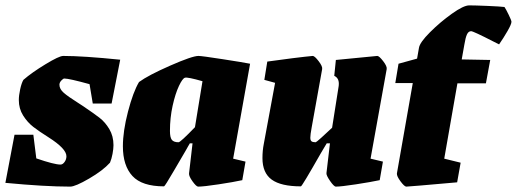

<svg xmlns="http://www.w3.org/2000/svg" viewBox="-23 -685 1922 714"><path d="M399 -145Q399 -132 395.5 -113Q392 -94 386 -80Q360 -51 308.5 -21Q257 9 238 9Q144 9 -3 -5L31 -184H101L112 -96Q179 -73 202 -73Q210 -73 217 -82.5Q224 -92 224 -104Q224 -132 158 -174Q123 -196 101 -213Q79 -230 63 -255.5Q47 -281 47 -313Q47 -330 52 -353Q57 -376 64 -388Q95 -415 146 -446Q197 -477 212 -477Q286 -477 424 -463L392 -300H322L310 -372Q234 -393 216 -393Q212 -393 205 -385.5Q198 -378 198 -370Q198 -354 214 -340Q230 -326 265 -304L285 -291Q325 -264 346.5 -247.5Q368 -231 383.5 -205Q399 -179 399 -145Z M844 -95 890 -84 878 -15Q846 -8 790 0.5Q734 9 714 9Q707 9 693 -10.5Q679 -30 680 -40L693 -152H683Q680 -147 676 -140Q672 -133 667 -124Q658 -109 624 -50.5Q590 8 587 8Q505 8 469.5 -30.5Q434 -69 434 -141Q434 -197 453 -270Q472 -343 494 -380Q528 -405 610 -441Q692 -477 715 -477Q727 -477 804.5 -465Q882 -453 907 -448ZM702 -212 730 -383Q674 -399 665 -396Q656 -394 642.5 -365.5Q629 -337 619 -292Q609 -247 609 -198Q609 -174 616 -165Q623 -156 641 -156Q648 -156 702 -212Z M1415 -428 1355 -95 1401 -84 1389 -15Q1356 -8 1300.5 0.5Q1245 9 1226 9Q1219 9 1204.5 -12Q1190 -33 1191 -41L1204 -152H1192Q1173 -120 1170 -115Q1100 8 1096 8Q1022 8 987.5 -17Q953 -42 953 -97Q953 -125 958 -150L1000 -377L960 -388L971 -456Q1012 -462 1064.5 -468.5Q1117 -475 1140 -477Q1147 -477 1162 -457.5Q1177 -438 1175 -428L1136 -211Q1131 -184 1131 -173Q1131 -163 1135.5 -159.5Q1140 -156 1151 -156Q1153 -156 1172 -173Q1191 -190 1212 -210L1236 -362Q1237 -367 1237 -374Q1237 -395 1220 -403L1226 -462L1380 -477Q1387 -477 1402 -457.5Q1417 -438 1415 -428Z M1704 -520 1694 -464 1800 -462 1784 -375H1678L1629 -95L1690 -80L1677 -7Q1497 9 1488 9Q1481 9 1466.5 -10.5Q1452 -30 1453 -40L1512 -376H1447L1459 -448L1528 -467L1535 -507Q1538 -527 1576 -565Q1614 -603 1657.5 -634Q1701 -665 1722 -665Q1743 -665 1790 -663Q1837 -661 1853 -659Q1858 -652 1868.5 -630.5Q1879 -609 1879 -604Q1879 -595 1864 -569Q1849 -543 1833 -520L1813 -530Q1737 -569 1729 -569Q1719 -569 1713.5 -557Q1708 -545 1704 -520Z"/></svg>

Font: Grenze Black
Style: Italic
Weight: 900
Italic angle: -10°
Designer: Renata Polastri
Foundry: Omnibus-Type
Version: Version 1.002; ttfautohint (v1.8)